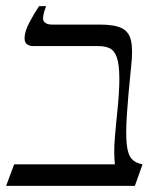

<svg xmlns="http://www.w3.org/2000/svg" viewBox="-51 -605 509 625"><path d="M376 -390Q366 -293 362 -231.5Q358 -170 361.5 -136Q365 -102 377.5 -88Q390 -74 413 -70L388 0H-31L-5 -70H323Q319 -108 322.5 -151.5Q326 -195 330 -233Q338 -308 337.5 -352.5Q337 -397 329 -419Q321 -441 306 -448Q291 -455 268 -455H56Q46 -455 37.5 -460.5Q29 -466 29 -481Q29 -502 44.5 -531.5Q60 -561 76 -585H99Q84 -545 92 -535Q100 -525 117 -525H274Q321 -525 345 -513.5Q369 -502 375.5 -472.5Q382 -443 376 -390Z"/></svg>

Font: Bona Nova
Style: Italic
Weight: 400
Italic angle: -4°
Designer: Mateusz Machalski
Foundry: Capitalics
Version: Version 4.001; ttfautohint (v1.8.3)